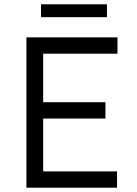

<svg xmlns="http://www.w3.org/2000/svg" viewBox="-20 -874 639 894"><path d="M103 0V-700H527V-624H181V-398H471V-322H181V-76H525V0ZM171 -794V-854H478V-794Z"/></svg>

Font: Lexend Light
Style: Regular
Weight: 300
Designer: Bonnie Shaver-Troup, Thomas Jockin
Foundry: Lexend
Version: Version 1.007; ttfautohint (v1.8.3)